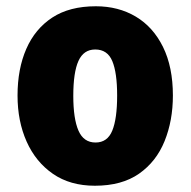

<svg xmlns="http://www.w3.org/2000/svg" viewBox="-20 -583 609 613"><path d="M532 -278Q532 -198 505.5 -132.5Q479 -67 424 -28.5Q369 10 283 10Q204 10 149 -28Q94 -66 65 -131Q36 -196 36 -278Q36 -363 64 -427Q92 -491 147 -527Q202 -563 286 -563Q358 -563 413.5 -530Q469 -497 500.5 -433Q532 -369 532 -278ZM214 -277Q214 -204 230.5 -166Q247 -128 285 -128Q323 -128 338.5 -166Q354 -204 354 -278Q354 -351 338.5 -388Q323 -425 284 -425Q247 -425 230.5 -388.5Q214 -352 214 -277Z"/></svg>

Font: Noto Sans Oriya Cond Blk
Style: Regular
Weight: 900
Width: 3
Designer: Amélie Bonet and Sol Matas
Foundry: Google LLC
Version: Version 2.006; ttfautohint (v1.8.4.7-5d5b)